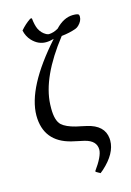

<svg xmlns="http://www.w3.org/2000/svg" viewBox="-133 -763 698 1023"><g transform="rotate(-15 216.5 -252.0)"><path d="M184.1 -9.8Q39.6 -45.4 39.1 -190.9Q40 -344.7 233.9 -562Q210.4 -555.2 189.9 -555.2Q147.5 -555.2 114.3 -590.3Q91.8 -614.7 85 -647.9Q109.9 -677.2 141.1 -698.2H149.9Q153.8 -659.2 164.1 -637.2Q176.8 -610.8 201.7 -597.2Q210 -593.3 215.8 -592.8Q241.2 -593.3 268.1 -608.9Q314 -657.7 365.2 -658.2Q394 -658.2 397.5 -650.9Q399.4 -646 399.4 -640.1Q399.4 -616.7 377.4 -595.2Q368.7 -586.9 359.4 -583.5Q324.7 -570.8 279.3 -565.9Q132.3 -378.4 125.5 -229.5Q125 -218.3 125 -207Q125 -139.6 151.4 -114.7Q174.8 -93.3 228 -80.1Q234.4 -78.6 254.4 -74.5Q274.4 -70.3 284.2 -67.9Q377.4 -46.9 384.3 27.3Q384.8 33.7 384.8 39.1Q384.8 109.9 306.2 180.7Q296.4 189.5 290 193.8L268.1 181.2L265.1 176.8Q315.4 107.4 315.9 70.8Q315.9 21 252.9 5.4Q251.5 4.9 251 4.9Q240.7 2.4 219.2 -2Q195.3 -7.3 184.1 -9.8Z"/></g></svg>

Font: Linux Biolinum O
Style: Regular
Weight: 400
Designer: Philipp H. Poll
Foundry: Philipp H. Poll
Version: Version 1.0.4